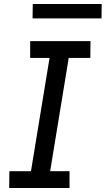

<svg xmlns="http://www.w3.org/2000/svg" viewBox="-20 -941 529 961"><path d="M26 0 27 -84H135L228 -651H131V-735H433L432 -651H324L231 -84H328V0ZM488 -849H143L144 -921H489Z"/></svg>

Font: Iosevka Custom Medium Oblique
Style: Regular
Weight: 500
Italic angle: -9°
Designer: Belleve Invis
Foundry: Belleve Invis
Version: Version 27.0.1